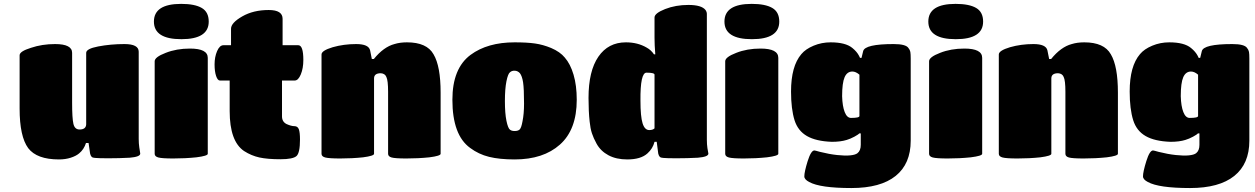

<svg xmlns="http://www.w3.org/2000/svg" viewBox="-20 -805 6407 980"><path d="M418.9 -75.2Q408.7 -42.5 383.8 -22Q368.2 -8.8 341.1 0Q314 8.8 280.8 8.8Q168 8.8 124 -48.8Q80.1 -108.4 80.1 -251V-522.9Q80.1 -543 138.2 -561Q194.8 -580.1 261.2 -580.1Q348.1 -580.1 348.1 -535.2V-280.8Q348.1 -201.7 354.7 -172.9Q361.3 -144 386.2 -144Q418.5 -144 419.9 -169.9V-535.2Q419.9 -556.2 481 -567.9Q544.9 -580.1 615.2 -580.1Q688 -580.1 688 -541V-96.2Q688 -73.2 690.9 -53.2Q691.4 -49.3 693.6 -36.1Q695.8 -22.9 695.8 -21Q695.8 -4.4 642.1 0Q589.4 2.9 534.2 2.9Q482.4 2.9 464.8 1Q452.6 0.5 447.5 -4.9Q442.4 -10.3 439.9 -21L432.1 -75.2Z M1040.5 -509.8V-20Q1040.5 -9.3 982.4 -2Q925.3 3.9 864.7 3.9Q807.1 3.9 788.3 -1.2Q769.5 -6.3 769.5 -20V-492.2Q769.5 -513.7 825.7 -535.2Q880.9 -557.1 949.7 -557.1Q1040.5 -557.1 1040.5 -509.8ZM904.8 -785.2Q974.1 -785.2 1009.8 -764.4Q1045.4 -743.7 1045.4 -694.8Q1045.4 -605 905.8 -605Q765.6 -605 765.6 -694.8Q765.6 -785.2 904.8 -785.2Z M1225.6 -34.2Q1152.3 -84 1152.3 -237.8V-394H1102.5Q1090.8 -394 1083 -417.2Q1075.2 -440.4 1075.2 -476.1Q1075.2 -514.2 1088.1 -544.2Q1101.1 -574.2 1120.6 -574.2H1159.2V-658.2Q1159.2 -688.5 1216.3 -721.2Q1272.9 -753.9 1351.6 -753.9Q1422.4 -753.9 1422.4 -709V-574.2H1502.4Q1528.3 -574.2 1528.3 -499Q1528.3 -456.5 1515.4 -425.3Q1502.4 -394 1484.4 -394H1419.4V-210.9Q1419.4 -183.6 1442.4 -171.9Q1466.3 -161.1 1482.4 -161.1Q1499.5 -161.1 1505.4 -145Q1511.2 -128.9 1511.2 -92.8Q1511.2 -24.9 1493.7 -8.8Q1475.6 7.8 1411.6 7.8Q1345.7 7.8 1304.2 -1.2Q1262.7 -10.3 1225.6 -34.2Z M2229 -332V-20Q2229 -9.3 2171.9 -2Q2114.7 3.9 2054.2 3.9Q1996.6 3.9 1978.8 -1.2Q1960.9 -6.3 1960.9 -20V-336.9Q1960.9 -394.5 1952.1 -412.1Q1945.3 -429.7 1923.8 -431.2Q1889.2 -431.2 1889.2 -404.8V-20Q1889.2 -9.3 1833 -2Q1777.3 3.9 1716.8 3.9Q1659.2 3.9 1640.1 -1.2Q1621.1 -6.3 1621.1 -20V-526.9Q1621.1 -546.9 1678.2 -564Q1734.4 -580.1 1797.9 -580.1Q1861.8 -580.1 1869.1 -547.9L1877.9 -503.9H1888.2Q1938 -565.4 1993.2 -580.1Q2021.5 -588.9 2057.1 -588.9Q2158.7 -588.9 2192.9 -527.8Q2229 -467.3 2229 -332Z M2606.9 8.8Q2529.8 8.8 2476.3 -4.4Q2422.9 -17.6 2379.9 -49.8Q2289.1 -115.2 2289.1 -295.9Q2289.1 -456.1 2381.8 -524.9Q2468.3 -588.9 2606.9 -588.9Q2669.9 -588.9 2710.9 -583Q2752 -577.1 2793 -560.1Q2838.9 -540.5 2862.8 -511.2Q2891.1 -479 2907.5 -423.8Q2923.8 -368.7 2923.8 -295.9Q2923.8 -143.1 2837.9 -66.9Q2752.9 8.8 2606.9 8.8ZM2633.8 -431.2Q2623 -443.4 2607.7 -444.1Q2592.3 -444.8 2583 -436Q2572.8 -428.7 2564.9 -389.9Q2557.1 -351.1 2557.1 -289.1Q2557.1 -227.1 2564.9 -188.7Q2572.8 -150.4 2583 -143.1Q2591.3 -136.2 2606.9 -136.2Q2624.5 -136.2 2632.8 -144.5Q2641.1 -152.8 2647 -186Q2654.8 -224.1 2654.8 -275.9Q2654.8 -353 2649.9 -384.8Q2645 -416.5 2633.8 -431.2Z M3293.9 -141.1Q3312 -141.1 3320.8 -149.9V-423.8Q3320.8 -434.1 3279.8 -434.1Q3247.6 -434.1 3249 -291Q3249 -210.4 3259.8 -175.8Q3270.5 -141.1 3293.9 -141.1ZM3587.9 -733.9V-91.8Q3587.9 -68.4 3590.8 -48.8Q3591.3 -44.4 3593.5 -33.7Q3595.7 -22.9 3595.7 -21Q3595.7 -4.4 3542 0Q3489.3 2.9 3433.6 2.9Q3382.3 2.9 3364.7 1Q3352.5 0.5 3347.4 -4.9Q3342.3 -10.3 3339.8 -21L3332 -81.1H3320.8Q3312 -46.4 3284.7 -22Q3251 8.8 3181.6 8.8Q3125.5 8.8 3085.7 -12.5Q3045.9 -33.7 3024.9 -71.8Q3009.3 -100.1 3001.2 -124.8Q2993.2 -149.4 2989.7 -184.1Q2983.9 -236.8 2983.9 -305.2Q2983.9 -442.4 3034.2 -515.6Q3084.5 -588.9 3174.8 -588.9Q3234.9 -588.9 3280.8 -562Q3303.2 -549.8 3317.9 -527.8H3324.7Q3320.8 -575.7 3320.8 -611.8V-715.8Q3320.8 -737.3 3375 -758.8Q3428.7 -779.8 3493.7 -779.8Q3561 -779.8 3581.1 -753.9Q3587.9 -744.1 3587.9 -733.9Z M3952.6 -509.8V-20Q3952.6 -9.3 3894.5 -2Q3837.4 3.9 3776.9 3.9Q3719.2 3.9 3700.4 -1.2Q3681.6 -6.3 3681.6 -20V-492.2Q3681.6 -513.7 3737.8 -535.2Q3793 -557.1 3861.8 -557.1Q3952.6 -557.1 3952.6 -509.8ZM3816.9 -785.2Q3886.2 -785.2 3921.9 -764.4Q3957.5 -743.7 3957.5 -694.8Q3957.5 -605 3817.9 -605Q3677.7 -605 3677.7 -694.8Q3677.7 -785.2 3816.9 -785.2Z M4373.5 -65.9V-124H4365.7Q4361.8 -118.7 4341.1 -107.4Q4320.3 -96.2 4301.8 -90.8Q4271 -81.1 4225.6 -81.1Q4145 -84 4098.9 -110.6Q4052.7 -137.2 4035.6 -190.9Q4017.6 -248.5 4017.6 -337.9Q4017.6 -467.3 4070.3 -528.8Q4091.8 -554.7 4132.8 -571.8Q4173.8 -588.9 4219.7 -588.9Q4295.9 -588.9 4330.6 -560.1Q4354 -541 4364.7 -520L4369.6 -509.8H4377.4L4385.7 -543.9Q4394.5 -580.1 4541.5 -580.1Q4603.5 -580.1 4616.7 -560.1Q4624.5 -550.8 4626.5 -540Q4628.4 -529.3 4628.4 -505.9V-86.9Q4628.4 31.2 4551.5 93Q4474.6 154.8 4325.7 154.8Q4166 154.8 4110.4 124Q4085.4 111.3 4085.4 95.2Q4085.4 72.3 4102.5 17.1Q4119.6 -37.1 4136.7 -37.1Q4140.1 -37.1 4165.5 -29.8Q4211.9 -18.1 4252.9 -13.7Q4293.9 -9.3 4319.8 -12Q4345.7 -14.6 4356.4 -22.9Q4373.5 -36.1 4373.5 -65.9ZM4330.6 -439.9Q4303.7 -439.9 4291 -410.9Q4278.3 -381.8 4278.3 -314Q4279.8 -262.7 4291.5 -232.9Q4303.2 -203.1 4323.7 -203.1Q4366.7 -203.1 4366.7 -212.9V-423.8Q4348.1 -439.9 4330.6 -439.9Z M4993.2 -509.8V-20Q4993.2 -9.3 4935.1 -2Q4877.9 3.9 4817.4 3.9Q4759.8 3.9 4741 -1.2Q4722.2 -6.3 4722.2 -20V-492.2Q4722.2 -513.7 4778.3 -535.2Q4833.5 -557.1 4902.3 -557.1Q4993.2 -557.1 4993.2 -509.8ZM4857.4 -785.2Q4926.8 -785.2 4962.4 -764.4Q4998 -743.7 4998 -694.8Q4998 -605 4858.4 -605Q4718.3 -605 4718.3 -694.8Q4718.3 -785.2 4857.4 -785.2Z M5686 -332V-20Q5686 -9.3 5628.9 -2Q5571.8 3.9 5511.2 3.9Q5453.6 3.9 5435.8 -1.2Q5418 -6.3 5418 -20V-336.9Q5418 -394.5 5409.2 -412.1Q5402.3 -429.7 5380.9 -431.2Q5346.2 -431.2 5346.2 -404.8V-20Q5346.2 -9.3 5290 -2Q5234.4 3.9 5173.8 3.9Q5116.2 3.9 5097.2 -1.2Q5078.1 -6.3 5078.1 -20V-526.9Q5078.1 -546.9 5135.3 -564Q5191.4 -580.1 5254.9 -580.1Q5318.8 -580.1 5326.2 -547.9L5335 -503.9H5345.2Q5395 -565.4 5450.2 -580.1Q5478.5 -588.9 5514.2 -588.9Q5615.7 -588.9 5649.9 -527.8Q5686 -467.3 5686 -332Z M6102.1 -65.9V-124H6094.2Q6090.3 -118.7 6069.6 -107.4Q6048.8 -96.2 6030.3 -90.8Q5999.5 -81.1 5954.1 -81.1Q5873.5 -84 5827.4 -110.6Q5781.2 -137.2 5764.2 -190.9Q5746.1 -248.5 5746.1 -337.9Q5746.1 -467.3 5798.8 -528.8Q5820.3 -554.7 5861.3 -571.8Q5902.3 -588.9 5948.2 -588.9Q6024.4 -588.9 6059.1 -560.1Q6082.5 -541 6093.3 -520L6098.1 -509.8H6106L6114.3 -543.9Q6123 -580.1 6270 -580.1Q6332 -580.1 6345.2 -560.1Q6353 -550.8 6355 -540Q6356.9 -529.3 6356.9 -505.9V-86.9Q6356.9 31.2 6280 93Q6203.1 154.8 6054.2 154.8Q5894.5 154.8 5838.9 124Q5814 111.3 5814 95.2Q5814 72.3 5831.1 17.1Q5848.1 -37.1 5865.2 -37.1Q5868.7 -37.1 5894 -29.8Q5940.4 -18.1 5981.4 -13.7Q6022.5 -9.3 6048.3 -12Q6074.2 -14.6 6085 -22.9Q6102.1 -36.1 6102.1 -65.9ZM6059.1 -439.9Q6032.2 -439.9 6019.5 -410.9Q6006.8 -381.8 6006.8 -314Q6008.3 -262.7 6020 -232.9Q6031.7 -203.1 6052.2 -203.1Q6095.2 -203.1 6095.2 -212.9V-423.8Q6076.7 -439.9 6059.1 -439.9Z"/></svg>

Font: GGS TheRock Black
Style: Regular
Weight: 900
Designer: Rodrigo Fuenzalida (2012); Goodgame Studios (2014)
Foundry: Rodrigo Fuenzalida,2012;  GGS,2014
Version: Version 1.002 | FøM Mod